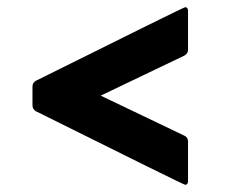

<svg xmlns="http://www.w3.org/2000/svg" viewBox="-20 -586 640 532"><path d="M493 -74Q489 -74 79 -278Q70 -284 70 -294V-346Q70 -357 79 -362Q489 -566 493 -566Q501 -566 501 -555V-448Q501 -438 491 -432L259 -321L491 -210Q501 -205 501 -194V-85Q501 -74 493 -74Z"/></svg>

Font: YamahaIndonesia935. App
Style: Bold
Weight: 700
Designer: Dalton Maag Ltd
Foundry: Dalton Maag Ltd
Version: Version 1.002; January 01, 2024; Regular/Italic